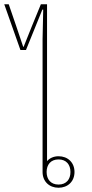

<svg xmlns="http://www.w3.org/2000/svg" viewBox="-45 -870 430 902"><path d="M230 12C273 12 305 -17 305 -62C305 -107 273 -136 230 -136C207 -136 188 -127 176 -113V-850H147L104 -745L66 -650H64L32 -745L-4 -850H-25L51 -635H77L154 -825H158L155 -686V-62C155 -17 187 12 230 12ZM230 -3C193 -3 174 -28 174 -62C174 -96 193 -121 230 -121C267 -121 286 -96 286 -62C286 -28 267 -3 230 -3Z"/></svg>

Font: IBM Plex Sans Thai Looped Thin
Style: Regular
Weight: 100
Designer: Mike Abbink, Paul van der Laan, Pieter van Rosmalen, Ben Mitchell, Mark Frömberg
Foundry: Bold Monday
Version: Version 1.1